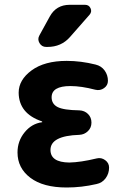

<svg xmlns="http://www.w3.org/2000/svg" viewBox="-20 -790 540 819"><path d="M392.6 -114.3Q412.1 -119.1 428.7 -106.9Q445.3 -94.7 445.3 -75.2Q445.3 -49.8 430.7 -29.8Q416 -9.8 391.6 -4.9Q328.1 9.8 264.6 9.8Q164.1 9.8 109.4 -31.7Q54.7 -73.2 54.7 -139.6Q54.7 -188.5 85 -225.6Q115.2 -262.7 159.2 -268.6Q160.2 -268.6 160.2 -269.5Q160.2 -271.5 158.2 -272.5Q60.5 -305.7 59.6 -394.5Q59.6 -449.2 114.7 -489.7Q169.9 -530.3 264.6 -530.3Q325.2 -530.3 387.7 -514.6Q412.1 -508.8 426.3 -489.3Q440.4 -469.7 440.4 -445.3Q440.4 -425.8 423.8 -414.1Q407.2 -402.3 386.7 -407.2Q327.1 -422.9 280.3 -422.9Q200.2 -422.9 200.2 -375Q200.2 -346.7 225.6 -333.5Q251 -320.3 318.4 -319.3Q340.8 -318.4 355.5 -303.7Q370.1 -289.1 370.1 -267.1Q370.1 -245.1 355 -230.5Q339.8 -215.8 318.4 -214.8Q195.3 -210.9 195.3 -150.4Q195.3 -97.7 275.4 -96.7Q324.2 -97.7 392.6 -114.3ZM277.3 -769.5H342.8Q359.4 -769.5 366.2 -754.9Q373 -740.2 362.3 -727.5L278.3 -631.8Q241.2 -589.8 182.6 -589.8H176.8Q158.2 -589.8 148.4 -606.4Q138.7 -623 148.4 -639.6L192.4 -719.7Q219.7 -769.5 277.3 -769.5Z"/></svg>

Font: Rounded Mgen+ 2m bold
Style: Bold
Weight: 700
Designer: [Source Han Sans]
Ryoko NISHIZUKA  (kana & ideographs); Paul D. Hunt (Latin, Greek & Cyrillic); Wenlong ZHANG  (bopomofo
Version: Version 1.059.20150602